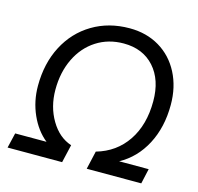

<svg xmlns="http://www.w3.org/2000/svg" viewBox="-104 -825 963 935"><g transform="rotate(15 377.5 -357.5)"><path d="M555 -76H704L687 0H412L433 -92Q531 -120 585.5 -201Q640 -282 640 -401Q640 -509 583 -572.5Q526 -636 429 -636Q352 -636 292 -597.5Q232 -559 198.5 -490Q165 -421 165 -333Q165 -247 205 -179.5Q245 -112 309 -91L288 0H13L31 -76H189Q138 -117 108 -184.5Q78 -252 78 -329Q78 -442 123.5 -529.5Q169 -617 251 -666Q333 -715 438 -715Q523 -715 588.5 -676Q654 -637 690.5 -566.5Q727 -496 727 -406Q727 -293 681.5 -206.5Q636 -120 555 -76Z"/></g></svg>

Font: CBA Beacon Sans
Style: Italic
Weight: 400
Italic angle: -13°
Designer: Wei Huang
Foundry: Wei Huang
Version: Version 1.002